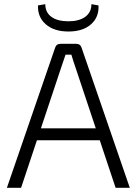

<svg xmlns="http://www.w3.org/2000/svg" viewBox="-20 -900 655 920"><path d="M418 -880 452 -874Q455 -818 416 -783.5Q377 -749 308 -749Q239 -749 199.5 -783.5Q160 -818 162 -874L197 -880Q197 -841 226 -819.5Q255 -798 308 -798Q359 -798 388.5 -819.5Q418 -841 418 -880ZM458 -228H157L81 0H13L244 -671Q250 -690 270 -690H345Q365 -690 371 -671L602 0H534ZM439 -285 340 -582Q338 -587 331.5 -607Q325 -627 322 -638H294L275 -582L176 -285Z"/></svg>

Font: Exo 2.0 Light
Style: Regular
Weight: 300
Designer: Natanael Gama
Version: Version 1.001;PS 001.001;hotconv 1.0.70;makeotf.lib2.5.58329